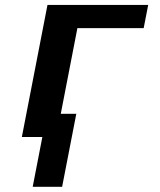

<svg xmlns="http://www.w3.org/2000/svg" viewBox="-20 -548 640 768"><path d="M149.4 0H67.4L169.9 -528.3H572.8L554.7 -435.5H289.6L223.1 -92.8H285.2L228.5 199.2H110.8Z"/></svg>

Font: Liberation Mono
Style: Bold Italic
Weight: 700
Italic angle: -12°
Monospace: yes
Designer: Steve Matteson
Foundry: Ascender Corporation
Version: Version 2.1.5